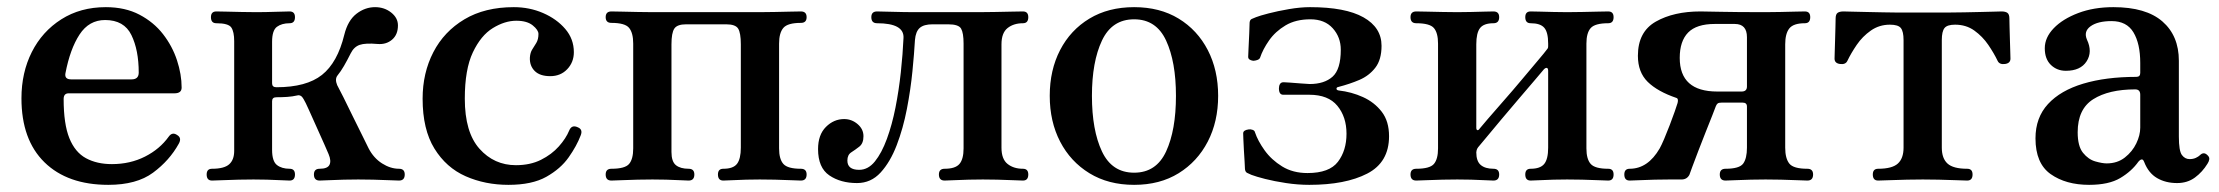

<svg xmlns="http://www.w3.org/2000/svg" viewBox="-20 -505 6205 537"><path d="M283 12Q169 12 104.5 -51Q40 -114 40 -230Q40 -302 69 -359.5Q98 -417 151.5 -451Q205 -485 276 -485Q330 -485 370 -464Q410 -443 436 -409.5Q462 -376 475 -336.5Q488 -297 488 -260Q488 -244 468 -244H172Q158 -244 158 -228Q158 -158 174 -118.5Q190 -79 220.5 -62.5Q251 -46 293 -46Q344 -46 385.5 -67Q427 -88 452 -123Q462 -137 476 -127Q489 -119 480 -103Q454 -56 408 -22Q362 12 283 12ZM179 -283H348Q368 -283 368 -302Q368 -365 347.5 -407Q327 -449 274 -449Q229 -449 202.5 -408.5Q176 -368 163 -300Q160 -283 179 -283Z M573 0Q558 0 558 -17Q558 -33 573 -33Q607 -33 621 -45.5Q635 -58 635 -83V-390Q635 -416 627 -428Q619 -440 585 -440Q570 -440 570 -457Q570 -473 585 -473Q593 -473 612.5 -472.5Q632 -472 655.5 -471.5Q679 -471 696 -471Q722 -471 750.5 -472Q779 -473 790 -473Q805 -473 805 -457Q805 -440 790 -440Q768 -440 754.5 -430Q741 -420 741 -388V-272Q741 -261 753 -261Q837 -261 880.5 -295.5Q924 -330 943 -408Q953 -448 977 -466.5Q1001 -485 1029 -485Q1055 -485 1074 -470Q1093 -455 1093 -434Q1093 -408 1076.5 -394Q1060 -380 1036 -382Q1002 -385 986 -379.5Q970 -374 961 -356Q951 -336 942 -320.5Q933 -305 924 -294Q916 -284 923 -267Q928 -258 940.5 -233Q953 -208 967.5 -178Q982 -148 994.5 -123.5Q1007 -99 1011 -90Q1025 -63 1048.5 -48Q1072 -33 1096 -33Q1112 -33 1112 -17Q1112 0 1096 0Q1089 0 1068 -1Q1047 -2 1023.5 -2.5Q1000 -3 982 -3Q965 -3 942 -2.5Q919 -2 900 -1Q881 0 874 0Q858 0 858 -17Q858 -33 874 -33Q896 -33 901.5 -44Q907 -55 899 -74Q897 -79 887.5 -100.5Q878 -122 866 -148.5Q854 -175 844 -197.5Q834 -220 829 -228Q822 -241 811 -238Q798 -235 783.5 -234Q769 -233 753 -233Q741 -233 741 -222V-86Q741 -54 754.5 -43.5Q768 -33 790 -33Q805 -33 805 -17Q805 0 790 0Q783 0 765 -1Q747 -2 726.5 -2.5Q706 -3 689 -3Q672 -3 647.5 -2.5Q623 -2 602 -1Q581 0 573 0Z M1402 12Q1337 12 1282.5 -12Q1228 -36 1195 -89.5Q1162 -143 1162 -229Q1162 -301 1192 -359Q1222 -417 1279 -451Q1336 -485 1417 -485Q1461 -485 1499 -468.5Q1537 -452 1561 -424Q1585 -396 1585 -359Q1585 -331 1566.5 -311.5Q1548 -292 1519 -292Q1490 -292 1475.5 -306.5Q1461 -321 1462 -344Q1463 -358 1468.5 -366.5Q1474 -375 1480 -385Q1486 -395 1486 -410Q1486 -421 1470 -434Q1454 -447 1424 -447Q1392 -447 1358.5 -426.5Q1325 -406 1302.5 -358.5Q1280 -311 1280 -229Q1280 -135 1321 -89Q1362 -43 1423 -43Q1463 -43 1493 -58Q1523 -73 1543 -95.5Q1563 -118 1572 -140Q1579 -157 1596 -149Q1611 -143 1604 -126Q1593 -97 1570.5 -65Q1548 -33 1508 -10.5Q1468 12 1402 12Z M1690 0Q1674 0 1674 -17Q1674 -33 1690 -33Q1728 -33 1739.5 -46.5Q1751 -60 1751 -90V-383Q1751 -413 1739.5 -427Q1728 -441 1690 -441Q1674 -441 1674 -457Q1674 -473 1690 -473Q1697 -473 1718 -472.5Q1739 -472 1763.5 -471.5Q1788 -471 1805 -471H2105Q2123 -471 2147 -471.5Q2171 -472 2192 -472.5Q2213 -473 2220 -473Q2236 -473 2236 -457Q2236 -441 2220 -441Q2183 -441 2171 -427Q2159 -413 2159 -383V-90Q2159 -60 2171 -46.5Q2183 -33 2220 -33Q2236 -33 2236 -17Q2236 0 2220 0Q2213 0 2192 -1Q2171 -2 2147 -2.5Q2123 -3 2105 -3Q2088 -3 2067 -2.5Q2046 -2 2028.5 -1Q2011 0 2003 0Q1988 0 1988 -17Q1988 -33 2003 -33Q2031 -33 2041.5 -47Q2052 -61 2052 -92V-381Q2052 -413 2044.5 -425Q2037 -437 2011 -437H1899Q1874 -437 1866 -425Q1858 -413 1858 -381V-80Q1858 -53 1870.5 -43Q1883 -33 1906 -33Q1922 -33 1922 -17Q1922 0 1906 0Q1899 0 1881.5 -1Q1864 -2 1843.5 -2.5Q1823 -3 1805 -3Q1788 -3 1763.5 -2.5Q1739 -2 1718 -1Q1697 0 1690 0Z M2377 7Q2331 7 2299.5 -14.5Q2268 -36 2268 -88Q2268 -128 2290 -150Q2312 -172 2341 -172Q2362 -172 2378.5 -158Q2395 -144 2395 -124Q2395 -104 2383.5 -95Q2372 -86 2361 -79Q2350 -72 2350 -56Q2350 -30 2383 -30Q2408 -30 2427 -53.5Q2446 -77 2460.5 -116.5Q2475 -156 2484.5 -204Q2494 -252 2499.5 -303Q2505 -354 2507 -399Q2509 -440 2433 -440Q2417 -440 2417 -457Q2417 -473 2433 -473Q2444 -473 2476.5 -472Q2509 -471 2540 -471H2719Q2737 -471 2762.5 -471.5Q2788 -472 2811 -472.5Q2834 -473 2841 -473Q2856 -473 2856 -457Q2856 -440 2841 -440Q2815 -440 2798 -426.5Q2781 -413 2781 -381V-92Q2781 -60 2798 -46.5Q2815 -33 2841 -33Q2856 -33 2856 -17Q2856 0 2841 0Q2834 0 2813.5 -1Q2793 -2 2769.5 -2.5Q2746 -3 2729 -3Q2712 -3 2689.5 -2.5Q2667 -2 2648 -1Q2629 0 2622 0Q2606 0 2606 -17Q2606 -33 2622 -33Q2652 -33 2663.5 -46.5Q2675 -60 2675 -90V-383Q2675 -413 2668 -425Q2661 -437 2632 -437H2588Q2564 -437 2552.5 -427Q2541 -417 2539 -393Q2537 -357 2532 -306Q2527 -255 2516.5 -200.5Q2506 -146 2488 -99Q2470 -52 2443 -22.5Q2416 7 2377 7Z M3152 12Q3080 12 3027 -20.5Q2974 -53 2945 -109Q2916 -165 2916 -237Q2916 -309 2945 -365Q2974 -421 3027 -453Q3080 -485 3152 -485Q3224 -485 3276.5 -453Q3329 -421 3358 -365Q3387 -309 3387 -237Q3387 -165 3358 -109Q3329 -53 3276.5 -20.5Q3224 12 3152 12ZM3152 -22Q3214 -22 3241.5 -81.5Q3269 -141 3269 -237Q3269 -332 3241.5 -391.5Q3214 -451 3152 -451Q3090 -451 3062 -391.5Q3034 -332 3034 -237Q3034 -141 3062 -81.5Q3090 -22 3152 -22Z M3642 12Q3610 12 3577 7Q3544 2 3518.5 -4.5Q3493 -11 3480 -16Q3473 -19 3468 -21.5Q3463 -24 3462 -32Q3462 -38 3461 -53Q3460 -68 3459 -85.5Q3458 -103 3457.5 -116.5Q3457 -130 3457 -132Q3457 -141 3472 -143Q3477 -144 3483 -142Q3489 -140 3490 -135Q3498 -111 3517 -84.5Q3536 -58 3566 -39.5Q3596 -21 3637 -21Q3698 -21 3722 -52.5Q3746 -84 3746 -131Q3746 -178 3720.5 -209Q3695 -240 3642 -240H3569Q3557 -240 3557 -258Q3557 -265 3560 -270Q3563 -275 3570 -275Q3572 -275 3587.5 -274Q3603 -273 3620 -271.5Q3637 -270 3643 -270Q3684 -270 3707 -290.5Q3730 -311 3730 -366Q3730 -401 3707.5 -426Q3685 -451 3645 -451Q3604 -451 3575.5 -434Q3547 -417 3529.5 -392Q3512 -367 3504 -343Q3502 -339 3496 -337Q3490 -335 3485 -335Q3471 -337 3471 -346Q3471 -349 3472 -369.5Q3473 -390 3474 -412Q3475 -434 3475 -442Q3476 -450 3481 -452Q3486 -454 3493 -457Q3503 -461 3528 -467.5Q3553 -474 3585 -479.5Q3617 -485 3644 -485Q3743 -485 3793.5 -456.5Q3844 -428 3844 -377Q3844 -338 3826.5 -315.5Q3809 -293 3782 -281.5Q3755 -270 3724 -262Q3718 -261 3718 -257Q3718 -253 3724 -252Q3760 -248 3792 -233.5Q3824 -219 3844.5 -192.5Q3865 -166 3865 -124Q3865 -51 3804 -19.5Q3743 12 3642 12Z M3941 0Q3925 0 3925 -17Q3925 -33 3941 -33Q3979 -33 3990.5 -46.5Q4002 -60 4002 -90V-383Q4002 -413 3990.5 -426.5Q3979 -440 3941 -440Q3925 -440 3925 -457Q3925 -473 3941 -473Q3948 -473 3969 -472.5Q3990 -472 4014.5 -471.5Q4039 -471 4056 -471Q4074 -471 4094.5 -471.5Q4115 -472 4132.5 -472.5Q4150 -473 4157 -473Q4173 -473 4173 -457Q4173 -440 4157 -440Q4130 -440 4119.5 -426.5Q4109 -413 4109 -381V-148Q4109 -142 4112 -141Q4115 -140 4119 -146Q4123 -151 4141 -172Q4159 -193 4185 -222.5Q4211 -252 4236.5 -282.5Q4262 -313 4281.5 -336Q4301 -359 4306 -366Q4308 -368 4309 -370Q4310 -372 4310 -376V-383Q4310 -415 4299 -427.5Q4288 -440 4261 -440Q4246 -440 4246 -457Q4246 -473 4261 -473Q4269 -473 4286.5 -472.5Q4304 -472 4325 -471.5Q4346 -471 4363 -471Q4381 -471 4405 -471.5Q4429 -472 4450 -472.5Q4471 -473 4478 -473Q4493 -473 4493 -457Q4493 -440 4478 -440Q4441 -440 4429 -426.5Q4417 -413 4417 -383V-90Q4417 -60 4429 -46.5Q4441 -33 4478 -33Q4493 -33 4493 -17Q4493 0 4478 0Q4471 0 4450 -1Q4429 -2 4405 -2.5Q4381 -3 4363 -3Q4346 -3 4325 -2.5Q4304 -2 4286.5 -1Q4269 0 4261 0Q4246 0 4246 -17Q4246 -33 4261 -33Q4288 -33 4299 -46.5Q4310 -60 4310 -92V-307Q4310 -314 4306.5 -315Q4303 -316 4298 -311Q4292 -304 4273.5 -282Q4255 -260 4229.5 -230.5Q4204 -201 4179.5 -171.5Q4155 -142 4137 -120.5Q4119 -99 4114 -93Q4111 -89 4110 -85Q4109 -81 4109 -79Q4109 -54 4121.5 -43.5Q4134 -33 4157 -33Q4173 -33 4173 -17Q4173 0 4157 0Q4150 0 4132.5 -1Q4115 -2 4094.5 -2.5Q4074 -3 4056 -3Q4039 -3 4014.5 -2.5Q3990 -2 3969 -1Q3948 0 3941 0Z M4538 0Q4523 0 4523 -17Q4523 -33 4538 -33Q4589 -33 4622 -90Q4627 -99 4634.5 -116.5Q4642 -134 4650 -155Q4658 -176 4664 -193Q4670 -210 4672 -217Q4675 -229 4669 -231Q4616 -249 4588.5 -276Q4561 -303 4561 -349Q4561 -416 4611 -444.5Q4661 -473 4736 -473Q4750 -473 4793 -472Q4836 -471 4919 -471Q4937 -471 4959.5 -471.5Q4982 -472 5001.5 -472.5Q5021 -473 5028 -473Q5043 -473 5043 -457Q5043 -440 5028 -440Q4996 -440 4984.5 -425.5Q4973 -411 4973 -381V-92Q4973 -62 4984.5 -47.5Q4996 -33 5035 -33Q5051 -33 5051 -17Q5051 0 5035 0Q5028 0 5006.5 -1Q4985 -2 4960.5 -2.5Q4936 -3 4918 -3Q4901 -3 4877 -2.5Q4853 -2 4833 -1Q4813 0 4806 0Q4790 0 4790 -17Q4790 -33 4806 -33Q4845 -33 4855.5 -47.5Q4866 -62 4866 -92V-207Q4866 -218 4854 -218H4795Q4787 -218 4784 -215.5Q4781 -213 4779 -208Q4777 -202 4769 -182Q4761 -162 4750.5 -135.5Q4740 -109 4730 -83Q4720 -57 4713 -38Q4706 -19 4705 -16Q4698 -3 4683 -3H4648Q4631 -3 4608 -2.5Q4585 -2 4565.5 -1Q4546 0 4538 0ZM4783 -249H4851Q4866 -249 4866 -263V-401Q4866 -438 4832 -438H4776Q4725 -438 4701.5 -414Q4678 -390 4678 -343Q4678 -249 4783 -249Z M5233 0Q5218 0 5218 -17Q5218 -33 5233 -33Q5272 -33 5288 -47.5Q5304 -62 5304 -92V-393Q5304 -417 5296.5 -426.5Q5289 -436 5266 -436Q5236 -436 5212.5 -419.5Q5189 -403 5173 -379.5Q5157 -356 5147 -335Q5142 -324 5126.5 -326Q5111 -328 5111 -341Q5111 -345 5111.5 -359.5Q5112 -374 5112.5 -393Q5113 -412 5113.5 -429Q5114 -446 5114 -453Q5114 -465 5119.5 -469Q5125 -473 5136 -473Q5138 -473 5156 -472.5Q5174 -472 5199 -471.5Q5224 -471 5247 -470.5Q5270 -470 5282 -470H5433Q5450 -470 5473.5 -470.5Q5497 -471 5520 -471.5Q5543 -472 5559.5 -472.5Q5576 -473 5578 -473Q5589 -473 5594.5 -469Q5600 -465 5600 -453Q5600 -446 5600.5 -429Q5601 -412 5601.5 -393Q5602 -374 5602.5 -359.5Q5603 -345 5603 -341Q5603 -328 5587.5 -326Q5572 -324 5567 -335Q5557 -356 5541 -379.5Q5525 -403 5502 -419.5Q5479 -436 5448 -436Q5426 -436 5418.5 -426.5Q5411 -417 5411 -393V-92Q5411 -62 5427 -47.5Q5443 -33 5482 -33Q5497 -33 5497 -17Q5497 0 5482 0Q5475 0 5451.5 -1Q5428 -2 5402 -2.5Q5376 -3 5358 -3Q5341 -3 5314 -2.5Q5287 -2 5264 -1Q5241 0 5233 0Z M5823 12Q5758 12 5715.5 -18Q5673 -48 5673 -118Q5673 -176 5708 -214Q5743 -252 5806.5 -271Q5870 -290 5955 -290Q5966 -290 5966 -301V-329Q5966 -383 5947 -414.5Q5928 -446 5886 -446Q5847 -446 5827 -431.5Q5807 -417 5817 -394Q5833 -360 5816 -333.5Q5799 -307 5758 -307Q5733 -307 5716 -323.5Q5699 -340 5699 -370Q5699 -400 5724 -426Q5749 -452 5792.5 -468.5Q5836 -485 5891 -485Q5982 -485 6028 -445Q6074 -405 6074 -335V-123Q6074 -83 6082.5 -71.5Q6091 -60 6104 -60Q6114 -60 6121.5 -63.5Q6129 -67 6133 -71Q6144 -82 6155 -70Q6160 -65 6159 -59Q6158 -53 6154 -47Q6140 -24 6119 -8.5Q6098 7 6069 7Q6037 7 6013 -7Q5989 -21 5977 -52Q5974 -60 5969.5 -59Q5965 -58 5961 -53Q5942 -26 5910 -7Q5878 12 5823 12ZM5872 -48Q5902 -48 5923 -64.5Q5944 -81 5955 -104Q5966 -127 5966 -148V-240Q5966 -255 5952 -255Q5878 -255 5834.5 -227.5Q5791 -200 5791 -135Q5791 -96 5806 -77.5Q5821 -59 5840.5 -53.5Q5860 -48 5872 -48Z"/></svg>

Font: Zen Antique Soft
Style: Regular
Weight: 400
Designer: Yoshimichi Ohira
Foundry: Positype
Version: Version 1.001